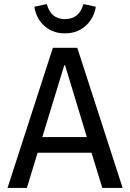

<svg xmlns="http://www.w3.org/2000/svg" viewBox="-20 -924 640 944"><path d="M430 -173H165L112 0H17L240 -689H360L583 0H483ZM188 -250H407L300 -603H296ZM299 -760Q264 -760 237 -772Q210 -784 191.5 -803Q173 -822 162.5 -845Q152 -868 149 -891L210 -904Q230 -830 299 -830Q370 -830 390 -904L451 -891Q448 -868 437 -845Q426 -822 407.5 -803Q389 -784 362 -772Q335 -760 299 -760Z"/></svg>

Font: Wlorlttqgufhjawjgtejqphaquk
Style: Regular
Weight: 400
Monospace: yes
Designer: Carrois Corporate & Edenspiekermann
Foundry: Carrois Corporate GbR & Edenspiekermann AG
Version: Version 2.001